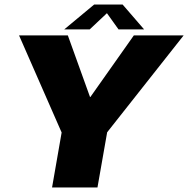

<svg xmlns="http://www.w3.org/2000/svg" viewBox="-20 -832 835 852"><path d="M211 0H412.5L455.5 -245L795 -675H574L381 -401.5H379.5L281 -675H64.5L253.5 -244ZM265 -701.5H378L454.5 -773.5L506 -701.5H619.5L524 -812H398Z"/></svg>

Font: Anybody Thin ExtraBold
Style: Italic
Weight: 800
Italic angle: -10°
Version: Version 1.113;gftools[0.9.25]